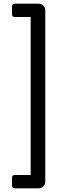

<svg xmlns="http://www.w3.org/2000/svg" viewBox="-20 -826 355 1039"><path d="M45 179V135Q45 129 49 125Q53 121 59 121H146V-734H59Q53 -734 49 -738Q45 -742 45 -748V-792Q45 -798 49 -802Q53 -806 59 -806H189Q204 -806 214.5 -795.5Q225 -785 225 -770V157Q225 172 214.5 182.5Q204 193 189 193H59Q53 193 49 189Q45 185 45 179Z"/></svg>

Font: Miriam Libre
Style: Regular
Weight: 400
Designer: Michal Sahar
Foundry: Hagilda
Version: Version 1.001